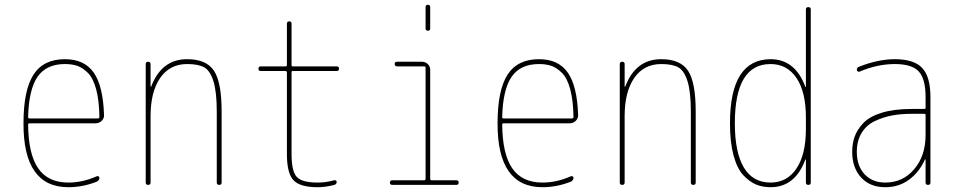

<svg xmlns="http://www.w3.org/2000/svg" viewBox="-20 -780 4040 810"><path d="M253.9 -509.8Q175.8 -509.8 138.7 -456.5Q101.6 -403.3 98.6 -286.1Q98.6 -280.3 104.5 -280.3H392.6Q398.4 -280.3 399.4 -285.2Q398.4 -356.4 385.7 -403.3Q373 -450.2 351.1 -472.2Q329.1 -494.1 306.6 -502Q284.2 -509.8 253.9 -509.8ZM268.6 9.8Q78.1 9.8 79.1 -259.8Q79.1 -399.4 121.1 -464.8Q163.1 -530.3 253.9 -530.3Q335.9 -530.3 375.5 -473.6Q415 -417 418.9 -294.9Q419.9 -281.2 409.2 -270.5Q398.4 -259.8 383.8 -259.8H104.5Q99.6 -259.8 98.6 -255.9Q99.6 -129.9 141.1 -69.8Q182.6 -9.8 268.6 -9.8Q328.1 -9.8 387.7 -36.1Q391.6 -38.1 395.5 -36.1Q399.4 -34.2 399.4 -30.3Q399.4 -19.5 388.7 -13.7Q329.1 9.8 268.6 9.8Z M594.7 -9.8V-509.8Q594.7 -519.5 605 -519.5Q615.2 -519.5 615.2 -509.8V-415Q615.2 -414.1 616.2 -414.1Q618.2 -414.1 618.2 -416Q662.1 -530.3 769.5 -530.3Q850.6 -530.3 882.8 -481.4Q915 -432.6 915 -309.6V-9.8Q915 0 904.8 0Q894.5 0 894.5 -9.8V-309.6Q894.5 -392.6 880.4 -437.5Q866.2 -482.4 841.3 -496.1Q816.4 -509.8 769.5 -509.8Q696.3 -509.8 655.8 -451.2Q615.2 -392.6 615.2 -290V-9.8Q615.2 0 605 0Q594.7 0 594.7 -9.8Z M1080.1 -480.5Q1070.3 -480.5 1070.3 -490.2Q1070.3 -500 1080.1 -500H1184.6Q1189.5 -500 1190.4 -504.9V-679.7Q1190.4 -689.5 1200.2 -689.9Q1210 -690.4 1210 -679.7V-504.9Q1210 -500 1214.8 -500H1400.4Q1410.2 -500 1410.2 -490.2Q1410.2 -480.5 1400.4 -480.5H1214.8Q1210 -480.5 1210 -474.6V-129.9Q1210 -57.6 1231.9 -33.7Q1253.9 -9.8 1320.3 -9.8Q1355.5 -9.8 1389.6 -19.5Q1393.6 -20.5 1397 -18.6Q1400.4 -16.6 1400.4 -12.7Q1400.4 -2.9 1390.6 0Q1353.5 9.8 1320.3 9.8Q1245.1 9.8 1217.8 -20Q1190.4 -49.8 1190.4 -129.9V-474.6Q1190.4 -479.5 1184.6 -480.5Z M1634.8 0Q1625 0 1625 -9.8Q1625 -19.5 1634.8 -19.5H1769.5Q1774.4 -19.5 1775.4 -25.4V-495.1Q1775.4 -500 1769.5 -500H1655.3Q1645.5 -500 1645 -509.8Q1644.5 -519.5 1655.3 -519.5H1759.8Q1774.4 -519.5 1784.7 -509.8Q1794.9 -500 1794.9 -485.4V-25.4Q1794.9 -20.5 1799.8 -19.5H1905.3Q1915 -19.5 1915 -9.8Q1915 0 1905.3 0ZM1775.4 -660.2V-750Q1775.4 -759.8 1785.2 -759.8Q1794.9 -759.8 1794.9 -750V-660.2Q1794.9 -650.4 1785.2 -650.4Q1775.4 -650.4 1775.4 -660.2Z M2253.9 -509.8Q2175.8 -509.8 2138.7 -456.5Q2101.6 -403.3 2098.6 -286.1Q2098.6 -280.3 2104.5 -280.3H2392.6Q2398.4 -280.3 2399.4 -285.2Q2398.4 -356.4 2385.7 -403.3Q2373 -450.2 2351.1 -472.2Q2329.1 -494.1 2306.6 -502Q2284.2 -509.8 2253.9 -509.8ZM2268.6 9.8Q2078.1 9.8 2079.1 -259.8Q2079.1 -399.4 2121.1 -464.8Q2163.1 -530.3 2253.9 -530.3Q2335.9 -530.3 2375.5 -473.6Q2415 -417 2418.9 -294.9Q2419.9 -281.2 2409.2 -270.5Q2398.4 -259.8 2383.8 -259.8H2104.5Q2099.6 -259.8 2098.6 -255.9Q2099.6 -129.9 2141.1 -69.8Q2182.6 -9.8 2268.6 -9.8Q2328.1 -9.8 2387.7 -36.1Q2391.6 -38.1 2395.5 -36.1Q2399.4 -34.2 2399.4 -30.3Q2399.4 -19.5 2388.7 -13.7Q2329.1 9.8 2268.6 9.8Z M2594.7 -9.8V-509.8Q2594.7 -519.5 2605 -519.5Q2615.2 -519.5 2615.2 -509.8V-415Q2615.2 -414.1 2616.2 -414.1Q2618.2 -414.1 2618.2 -416Q2662.1 -530.3 2769.5 -530.3Q2850.6 -530.3 2882.8 -481.4Q2915 -432.6 2915 -309.6V-9.8Q2915 0 2904.8 0Q2894.5 0 2894.5 -9.8V-309.6Q2894.5 -392.6 2880.4 -437.5Q2866.2 -482.4 2841.3 -496.1Q2816.4 -509.8 2769.5 -509.8Q2696.3 -509.8 2655.8 -451.2Q2615.2 -392.6 2615.2 -290V-9.8Q2615.2 0 2605 0Q2594.7 0 2594.7 -9.8Z M3230.5 -509.8Q3080.1 -509.8 3080.1 -259.8Q3080.1 -136.7 3118.2 -73.2Q3156.2 -9.8 3230.5 -9.8Q3300.8 -9.8 3340.3 -69.3Q3379.9 -128.9 3379.9 -235.4V-285.2Q3379.9 -391.6 3340.3 -450.7Q3300.8 -509.8 3230.5 -509.8ZM3230.5 9.8Q3197.3 9.8 3169.9 -1.5Q3142.6 -12.7 3116.2 -40.5Q3089.8 -68.4 3074.7 -124Q3059.6 -179.7 3059.6 -259.8Q3059.6 -529.3 3230.5 -530.3Q3334 -530.3 3377 -415Q3377 -413.1 3378.9 -413.1Q3379.9 -413.1 3379.9 -414.1V-740.2Q3379.9 -750 3390.1 -750Q3400.4 -750 3400.4 -740.2V-9.8Q3400.4 0 3390.1 0Q3379.9 0 3379.9 -9.8V-106.4Q3379.9 -107.4 3378.9 -107.4Q3377 -107.4 3377 -105.5Q3334 9.8 3230.5 9.8Z M3884.8 -210V-294.9Q3884.8 -299.8 3879.9 -299.8H3825.2Q3781.2 -299.8 3744.1 -293Q3707 -286.1 3671.4 -269.5Q3635.7 -252.9 3615.2 -219.7Q3594.7 -186.5 3594.7 -139.6Q3594.7 -80.1 3627.4 -44.9Q3660.2 -9.8 3714.8 -9.8Q3789.1 -9.8 3836.9 -66.4Q3884.8 -123 3884.8 -210ZM3879.9 -320.3Q3884.8 -320.3 3884.8 -325.2V-370.1Q3884.8 -447.3 3856 -478.5Q3827.1 -509.8 3754.9 -509.8Q3681.6 -509.8 3605.5 -477.5Q3601.6 -476.6 3598.1 -479Q3594.7 -481.4 3594.7 -485.4Q3594.7 -496.1 3605.5 -499Q3685.5 -530.3 3754.9 -530.3Q3835.9 -530.3 3870.6 -493.2Q3905.3 -456.1 3905.3 -370.1V-9.8Q3905.3 0 3895 0Q3884.8 0 3884.8 -9.8V-106.4Q3884.8 -107.4 3883.8 -107.4Q3881.8 -107.4 3881.8 -106.4Q3857.4 -52.7 3814.5 -21.5Q3771.5 9.8 3714.8 9.8Q3650.4 9.8 3612.8 -31.2Q3575.2 -72.3 3575.2 -139.6Q3575.2 -173.8 3585.4 -203.1Q3595.7 -232.4 3621.6 -260.3Q3647.5 -288.1 3699.2 -304.2Q3751 -320.3 3825.2 -320.3Z"/></svg>

Font: Rounded-L Mgen+ 2m thin
Style: Regular
Weight: 100
Designer: [Source Han Sans]
Ryoko NISHIZUKA  (kana & ideographs); Paul D. Hunt (Latin, Greek & Cyrillic); Wenlong ZHANG  (bopomofo
Version: Version 1.059.20150602